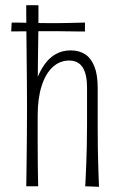

<svg xmlns="http://www.w3.org/2000/svg" viewBox="-20 -717 474 739"><path d="M81 0Q81 0 81.5 -27Q82 -54 82.5 -98.5Q83 -143 83.5 -197Q84 -251 84 -305Q84 -349 83.5 -401.5Q83 -454 82.5 -506Q82 -558 81.5 -601Q81 -644 81 -670.5Q81 -697 81 -697H128Q128 -697 128 -667Q128 -637 127.5 -588.5Q127 -540 126 -483Q125 -426 125 -370Q125 -314 125 -271Q125 -217 125 -168.5Q125 -120 125.5 -82Q126 -44 126.5 -22Q127 0 127 0ZM361 2 308 0Q309 -17 310 -38Q311 -59 312 -86.5Q313 -114 314 -150.5Q315 -187 315 -235Q315 -263 315 -287.5Q315 -312 315 -334.5Q315 -357 315 -379Q315 -416 307 -439Q299 -462 284 -473Q269 -484 246 -484Q210 -484 182.5 -458.5Q155 -433 140 -385.5Q125 -338 125 -271L97 -247Q97 -292 102.5 -333.5Q108 -375 120.5 -409Q133 -443 151.5 -469Q170 -495 195 -509Q220 -523 252 -523Q284 -523 307 -508.5Q330 -494 343 -462Q356 -430 356 -379Q356 -350 356 -332.5Q356 -315 356 -295.5Q356 -276 356 -238Q356 -186 356.5 -149Q357 -112 358 -85.5Q359 -59 359.5 -38Q360 -17 361 2ZM23 -596 25 -630Q33 -630 47 -630Q61 -630 79.5 -629.5Q98 -629 120 -628.5Q142 -628 167 -628Q184 -628 203 -628Q222 -628 241 -628.5Q260 -629 277 -629.5Q294 -630 307 -630V-596Q292 -596 273.5 -596Q255 -596 234.5 -596.5Q214 -597 195 -597Q176 -597 161 -597Q115 -597 78 -596.5Q41 -596 23 -596Z"/></svg>

Font: Truculenta ExtraLight
Style: Regular
Weight: 250
Version: Version 1.002